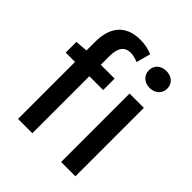

<svg xmlns="http://www.w3.org/2000/svg" viewBox="-219 -951 1091 1091"><g transform="rotate(45 326.5 -405.0)"><path d="M105 -550 30 -544V-458H105V0H220V-458H331V-550H220V-620C220 -686 244 -719 293 -719C309 -719 329 -714 353 -705L376 -791C351 -802 316 -810 279 -810C156 -810 105 -732 105 -619ZM509 -653C552 -653 583 -681 583 -721C583 -762 552 -789 509 -789C466 -789 435 -762 435 -721C435 -681 466 -653 509 -653ZM451 0H566V-550H451Z"/></g></svg>

Font: Spoqa Han Sans Neo Medium
Style: Regular
Weight: 500
Designer: [Spoqa Han Sans Neo] Dong-huui Kim  Younghwa Kang  Yujin Lee  [Noto Sans] Ryoko NISHIZUKA  (kana & ideographs); Paul D. 
Foundry: Spoqa (http://www.spoqa-han-sans.com)
Version: Version 1.000